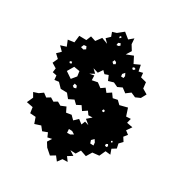

<svg xmlns="http://www.w3.org/2000/svg" viewBox="-211 -956 1132 1210"><g transform="rotate(30 355.5 -351.0)"><path d="M285 65 265 33 285 2 254 9 241 -21 206 -8 183 -37 140 -23 125 -66 84 -69 78 -110 31 -119 51 -163 33 -194 67 -205 95 -225 122 -205 148 -221 174 -205 199 -220 225 -205 261 -220 278 -185 315 -191 341 -165 369 -192 399 -169 410 -196 439 -187 406 -214 438 -242 408 -241 391 -265 360 -244 339 -275 308 -259 283 -283 246 -265 220 -297 174 -298 142 -331 111 -327 108 -358 78 -364 82 -394 47 -415 64 -452 36 -478 63 -504 33 -534 74 -547 57 -589 102 -595 108 -646 160 -645 174 -680 211 -668 240 -707 285 -690 259 -716 285 -741 274 -771 304 -780 345 -813 386 -780 417 -806 420 -765 443 -728 420 -691 469 -710 493 -663 535 -682 544 -638 573 -645 576 -614 618 -603 623 -560 660 -538 640 -501 606 -486 572 -501 540 -477 508 -501 476 -486 444 -501 407 -490 392 -525 366 -516 347 -535 325 -503 288 -514 314 -489 282 -471 315 -477 316 -443 356 -451 388 -427 415 -446 436 -420 466 -440 487 -411 520 -418 545 -394 600 -408 618 -353 651 -355 643 -322 686 -314 661 -278 686 -259 666 -234 684 -206 661 -182 668 -149 639 -131 652 -95 615 -99 595 -55 547 -50 523 -10 479 -25 459 8 420 6 454 28 420 49 442 79 405 80 382 111 358 80 325 100ZM344 -773 335 -775 330 -768 334 -759 341 -765ZM357 -736 342 -730 340 -713 354 -714 364 -722ZM520 -642 508 -647 499 -642 502 -631H514ZM392 -618 378 -625 371 -609 383 -598 396 -606ZM180 -612 162 -610 153 -590 173 -584 188 -594ZM476 -589 462 -573 464 -556 482 -555 485 -570ZM151 -482 141 -481 136 -475 141 -467 153 -469ZM220 -454 178 -461 151 -415 197 -384 225 -418ZM252 -366 234 -371 230 -353 242 -345 257 -350ZM484 -317 474 -322 467 -312 475 -304 483 -307ZM624 -174 618 -177 613 -172 616 -165 624 -166ZM613 -134 606 -146 594 -140V-128L606 -124ZM529 -113 517 -131 500 -114 507 -93 531 -92ZM390 -91 369 -104 345 -105 347 -78 369 -79Z"/></g></svg>

Font: Rubik Gemstones
Style: Regular
Weight: 400
Designer: Hubert and Fischer, NaN
Foundry: Hubert and Fischer, NaN
Version: Version 2.200